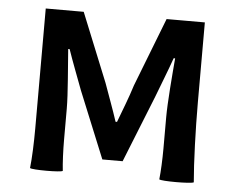

<svg xmlns="http://www.w3.org/2000/svg" viewBox="-45 -603 811 660"><g transform="rotate(5 361.0 -273.0)"><path d="M87 -275V-137C87 -90 85 -34 81 0C87 6 189 6 194 0C191 -26 189 -70 189 -107V-214C189 -266 180 -360 176 -419H181C196 -375 216 -324 232 -281L326 -51H396L488 -281C504 -324 524 -373 540 -419H545C540 -360 532 -266 532 -214V-107C532 -70 530 -26 527 0C532 6 636 6 646 0C640 -68 636 -182 636 -275V-551H570H504L412 -314C398 -269 381 -227 365 -184H360C346 -227 330 -269 314 -314L218 -551H87Z"/></g></svg>

Font: GenSekiGothic2 TW M
Style: Regular
Weight: 500
Version: Version 2.100;PS 2.1;hotconv 16.6.51;makeotf.lib2.5.65220 DE